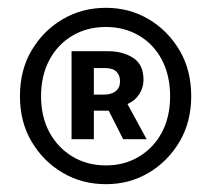

<svg xmlns="http://www.w3.org/2000/svg" viewBox="-20 -827 541 491"><path d="M251 -356Q190 -356 140.5 -385Q91 -414 61 -464.5Q31 -515 31 -581Q31 -648 61 -698.5Q91 -749 140.5 -778Q190 -807 251 -807Q311 -807 360 -778Q409 -749 439 -698.5Q469 -648 469 -581Q469 -515 439 -464.5Q409 -414 360 -385Q311 -356 251 -356ZM251 -404Q298 -404 335.5 -426.5Q373 -449 394 -488.5Q415 -528 415 -581Q415 -634 394 -674Q373 -714 335.5 -736Q298 -758 251 -758Q203 -758 165.5 -736Q128 -714 106.5 -674Q85 -634 85 -581Q85 -528 106.5 -488.5Q128 -449 165.5 -426.5Q203 -404 251 -404ZM163 -471V-696H257Q294 -696 320.5 -679Q347 -662 347 -623Q347 -603 336 -586Q325 -569 306 -561L355 -471H295L258 -544H220V-471ZM220 -585H245Q265 -585 276 -594Q287 -603 287 -619Q287 -634 278 -643.5Q269 -653 247 -653H220Z"/></svg>

Font: Noto Sans SC Thin SemiBold
Style: Regular
Weight: 600
Version: Version 2.004-H2;hotconv 1.0.118;makeotfexe 2.5.65603